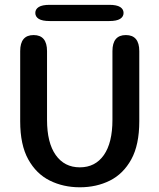

<svg xmlns="http://www.w3.org/2000/svg" viewBox="-20 -764 659 794"><path d="M310 10.5Q242 10.5 186 -17.2Q130 -45 96.8 -105Q63.5 -165 63.5 -262.5V-552.5Q63.5 -619 119 -619Q174.5 -619 174.5 -552.5V-268.5Q174.5 -173.5 210.5 -122.8Q246.5 -72 310 -72Q374 -72 409.5 -122.8Q445 -173.5 445 -268.5V-552.5Q445 -619 500.5 -619Q556 -619 556 -552.5V-262.5Q556 -165 523 -105Q490 -45 434.5 -17.2Q379 10.5 310 10.5ZM126 -710.5Q126 -726 140.2 -735Q154.5 -744 185.5 -744H432Q462.5 -744 476.8 -735Q491 -726 491 -710.5Q491 -695 476.8 -686Q462.5 -677 432 -677H185.5Q154.5 -677 140.2 -686Q126 -695 126 -710.5Z"/></svg>

Font: Sono Medium
Style: Regular
Weight: 500
Designer: Tyler Finck
Foundry: Tyler Finck
Version: Version 2.112